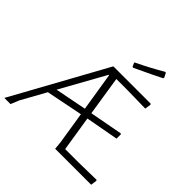

<svg xmlns="http://www.w3.org/2000/svg" viewBox="-224 -1042 1234 1234"><g transform="rotate(45 392.5 -425.0)"><path d="M598 -850 605 -848 620 -818 617 -811Q565 -784 432 -722L425 -726L414 -752Q515 -801 598 -850ZM675 -368 680 -364V-325L456 -284L494 -44H612L776 -47L780 -41L774 0H447L442 -54L407 -274L157 -224L64 -56L41 0H-15L337 -639H676L680 -633L674 -592L510 -595H408L450 -326ZM354 -579 185 -275 400 -317 358 -579Z"/></g></svg>

Font: Alegreya Sans Light
Style: Regular
Weight: 300
Designer: Juan Pablo del Peral
Foundry: Huerta Tipografica
Version: Version 2.007